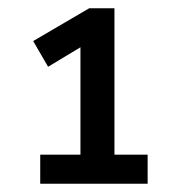

<svg xmlns="http://www.w3.org/2000/svg" viewBox="-20 -725 420 463"><path d="M77 -282V-352H174V-611L96 -564L60 -626L195 -705H256V-352H336V-282Z"/></svg>

Font: Nunito Sans SemiBold
Style: Regular
Weight: 600
Designer: Vernon Adams
Foundry: Vernon Adams
Version: Version 3.101; ttfautohint (v1.8.4.7-5d5b);gftools[0.9.27]